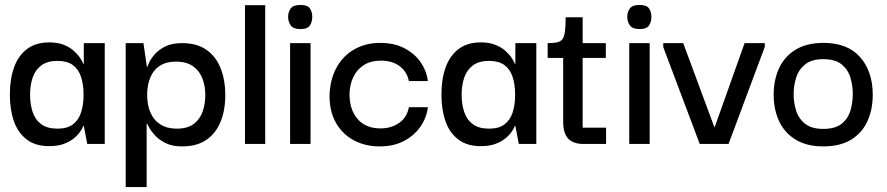

<svg xmlns="http://www.w3.org/2000/svg" viewBox="-20 -584 3599 779"><path d="M180 9Q124 9 88.5 -18Q53 -45 36.5 -92Q20 -139 20 -200Q20 -263 37 -310.5Q54 -358 89.5 -385Q125 -412 180 -412Q214 -412 238 -402.5Q262 -393 278 -379Q294 -365 304 -350.5Q314 -336 318 -325H320V-409H405V0H334L320 -73H318Q314 -62 304 -48Q294 -34 277.5 -21Q261 -8 237 0.5Q213 9 180 9ZM213 -62Q253 -62 276 -79.5Q299 -97 309 -128Q319 -159 319 -199Q319 -242 308.5 -273Q298 -304 275 -320.5Q252 -337 213 -337Q172 -337 147.5 -318.5Q123 -300 112.5 -269Q102 -238 102 -200Q102 -161 112.5 -129.5Q123 -98 147.5 -80Q172 -62 213 -62Z M719 10Q680 10 654 -2.5Q628 -15 611.5 -32Q595 -49 587 -63.5Q579 -78 577 -82H575V175H490V-409H562L576 -313H578Q579 -317 586 -332Q593 -347 609 -365Q625 -383 651.5 -396Q678 -409 718 -409Q779 -409 817.5 -382Q856 -355 875 -307.5Q894 -260 894 -198Q894 -136 874.5 -89Q855 -42 816.5 -16Q778 10 719 10ZM697 -62Q741 -62 766.5 -81.5Q792 -101 802.5 -132.5Q813 -164 813 -199Q813 -234 801.5 -265Q790 -296 763.5 -315Q737 -334 693 -334Q655 -334 629 -317.5Q603 -301 590 -270Q577 -239 577 -199Q577 -158 590.5 -127Q604 -96 631 -79Q658 -62 697 -62Z M974 0V-563H1056V0Z M1157 0V-409H1240V0ZM1199 -466Q1170 -466 1159.5 -481Q1149 -496 1149 -516Q1149 -535 1159.5 -549.5Q1170 -564 1199 -564Q1228 -564 1237.5 -549.5Q1247 -535 1247 -516Q1247 -496 1237.5 -481Q1228 -466 1199 -466Z M1520 10Q1463 10 1417 -14Q1371 -38 1344 -84Q1317 -130 1317 -196Q1319 -262 1345.5 -310Q1372 -358 1418 -384Q1464 -410 1522 -410Q1580 -410 1621.5 -388Q1663 -366 1687 -331Q1711 -296 1716 -255H1639Q1631 -294 1601 -316Q1571 -338 1525 -338Q1485 -338 1457 -320.5Q1429 -303 1414 -272.5Q1399 -242 1398 -202Q1398 -139 1431 -101Q1464 -63 1524 -63Q1567 -63 1599 -85Q1631 -107 1639 -149H1716Q1711 -107 1686.5 -71Q1662 -35 1620 -12.5Q1578 10 1520 10Z M1931 9Q1875 9 1839.5 -18Q1804 -45 1787.5 -92Q1771 -139 1771 -200Q1771 -263 1788 -310.5Q1805 -358 1840.5 -385Q1876 -412 1931 -412Q1965 -412 1989 -402.5Q2013 -393 2029 -379Q2045 -365 2055 -350.5Q2065 -336 2069 -325H2071V-409H2156V0H2085L2071 -73H2069Q2065 -62 2055 -48Q2045 -34 2028.5 -21Q2012 -8 1988 0.5Q1964 9 1931 9ZM1964 -62Q2004 -62 2027 -79.5Q2050 -97 2060 -128Q2070 -159 2070 -199Q2070 -242 2059.5 -273Q2049 -304 2026 -320.5Q2003 -337 1964 -337Q1923 -337 1898.5 -318.5Q1874 -300 1863.5 -269Q1853 -238 1853 -200Q1853 -161 1863.5 -129.5Q1874 -98 1898.5 -80Q1923 -62 1964 -62Z M2347 0Q2305 0 2285 -22Q2265 -44 2265 -89V-359H2344V-66H2439V0ZM2202 -349V-409Q2225 -409 2239.5 -412Q2254 -415 2261.5 -424.5Q2269 -434 2272 -455.5Q2275 -477 2275 -514H2344V-409H2438V-349Z M2533 0V-409H2616V0ZM2575 -466Q2546 -466 2535.5 -481Q2525 -496 2525 -516Q2525 -535 2535.5 -549.5Q2546 -564 2575 -564Q2604 -564 2613.5 -549.5Q2623 -535 2623 -516Q2623 -496 2613.5 -481Q2604 -466 2575 -466Z M3001 -409H3083V-394L2936 0H2819L2671 -393V-409H2752L2878 -69H2880Z M3320 10Q3254 10 3209 -17Q3164 -44 3141.5 -91.5Q3119 -139 3119 -199Q3119 -261 3141.5 -308.5Q3164 -356 3209 -383Q3254 -410 3321 -410Q3419 -410 3470 -352Q3521 -294 3521 -199Q3521 -140 3499.5 -92.5Q3478 -45 3433.5 -17.5Q3389 10 3320 10ZM3320 -61Q3369 -61 3395 -82Q3421 -103 3430.5 -135.5Q3440 -168 3440 -202Q3440 -236 3430.5 -268.5Q3421 -301 3395 -322.5Q3369 -344 3320 -344Q3273 -344 3246.5 -322.5Q3220 -301 3210 -268.5Q3200 -236 3200 -202Q3200 -168 3210 -135.5Q3220 -103 3246.5 -82Q3273 -61 3320 -61Z"/></svg>

Font: Darker Grotesque Light SemiBold
Style: Regular
Weight: 600
Version: Version 1.000;gftools[0.9.28]